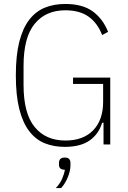

<svg xmlns="http://www.w3.org/2000/svg" viewBox="-20 -730 646 970"><path d="M503 -110H496Q479 -53 433 -20.5Q387 12 307 12Q251 12 205.5 -6.5Q160 -25 127.5 -67.5Q95 -110 77.5 -179Q60 -248 60 -349Q60 -450 77.5 -519Q95 -588 128 -630.5Q161 -673 207 -691.5Q253 -710 310 -710Q397 -710 448.5 -672.5Q500 -635 526 -569L496 -553Q473 -613 428 -645.5Q383 -678 310 -678Q211 -678 155 -609.5Q99 -541 99 -397V-301Q99 -157 155 -88.5Q211 -20 310 -20Q401 -20 451 -72Q501 -124 501 -216V-306H349V-338H537V0H503ZM308 66Q323 66 329.5 73.5Q336 81 336 93V105Q336 133 322.5 165.5Q309 198 289 220H262Q284 197 294.5 171.5Q305 146 308 128Q291 127 284.5 120.5Q278 114 278 103V93Q278 81 284.5 73.5Q291 66 308 66Z"/></svg>

Font: IBM Plex Sans Cond ExtLt
Style: Regular
Weight: 200
Width: 3
Designer: Mike Abbink, Paul van der Laan, Pieter van Rosmalen
Foundry: Bold Monday
Version: Version 1.3